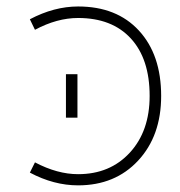

<svg xmlns="http://www.w3.org/2000/svg" viewBox="-20 -555 550 587"><path d="M86.9 -58.6Q155.3 -22.5 218.8 -22.5Q316.4 -22.5 377 -88.4Q437.5 -154.3 437.5 -261.7Q437.5 -375 379.9 -437.5Q322.3 -500 218.8 -500Q154.3 -500 86.9 -463.9L71.3 -496.1Q145.5 -535.2 218.8 -535.2Q336.9 -535.2 404.8 -461.4Q472.7 -387.7 472.7 -261.7Q472.7 -139.6 402.3 -64Q332 11.7 218.8 11.7Q144.5 11.7 71.3 -27.3ZM181.6 -195.3V-328.1H216.8V-195.3Z"/></svg>

Font: Gen Shin Gothic ExtraLight
Style: Regular
Weight: 100
Designer: [Source Han Sans]
Ryoko NISHIZUKA  (kana & ideographs); Paul D. Hunt (Latin, Greek & Cyrillic); Wenlong ZHANG  (bopomofo
Version: Version 1.002.20150607